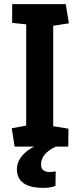

<svg xmlns="http://www.w3.org/2000/svg" viewBox="-20 -711 388 931"><path d="M51 0 37 -89 107 -102V-593L39 -600V-691H299L314 -598L238 -586V-99L312 -87L311 0ZM191 200Q62 200 62 109Q62 68 98.5 32.5Q135 -3 197 -17L250 0Q212 19 195.5 40Q179 61 179 87Q179 123 222 123Q235 123 250 120L249 190Q226 200 191 200Z"/></svg>

Font: Kreon
Style: Bold
Weight: 700
Designer: Julia Petretta
Foundry: Julia Petretta and Eli Heuer
Version: Version 2.002